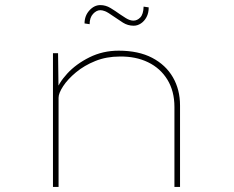

<svg xmlns="http://www.w3.org/2000/svg" viewBox="-20 -734 917 754"><path d="M188 0V-525H208L210 -372L197 -368Q209 -407 244 -445Q279 -483 331.5 -509Q384 -535 446 -535Q524 -535 577.5 -507Q631 -479 659 -430.5Q687 -382 687 -320V0H665V-314Q665 -376 637.5 -421Q610 -466 561.5 -489.5Q513 -513 450 -512Q398 -512 354.5 -494.5Q311 -477 278.5 -450Q246 -423 228 -395.5Q210 -368 210 -350V0H200Q198 0 195 0Q192 0 188 0ZM505 -633Q482 -633 463 -645Q444 -657 427 -669Q403 -686 392.5 -690Q382 -694 374 -694Q359 -694 345.5 -679.5Q332 -665 332 -639L312 -642Q312 -672 331 -693Q350 -714 374 -714Q395 -714 414 -702.5Q433 -691 451 -678Q458 -673 474 -663Q490 -653 504 -653Q519 -653 531 -665.5Q543 -678 544 -708L564 -705Q564 -683 555.5 -667Q547 -651 533.5 -642Q520 -633 505 -633Z"/></svg>

Font: Lexend Tera Thin
Style: Regular
Weight: 250
Version: Version 1.007